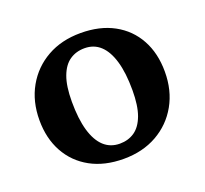

<svg xmlns="http://www.w3.org/2000/svg" viewBox="-89 -560 721 676"><g transform="rotate(-20 271.0 -222.0)"><path d="M272.5 -43Q304 -43 327.8 -59.2Q351.5 -75.5 364.8 -111.2Q378 -147 378 -205Q378 -270 365.2 -313.5Q352.5 -357 328.5 -379.2Q304.5 -401.5 269.5 -401.5Q237.5 -401.5 213.8 -385.2Q190 -369 176.8 -333.5Q163.5 -298 163.5 -239.5Q163.5 -175 176.2 -131.2Q189 -87.5 213.2 -65.2Q237.5 -43 272.5 -43ZM267.5 12Q195.5 12 143.2 -16.8Q91 -45.5 62.5 -97.2Q34 -149 34 -217Q34 -287.5 64.5 -341.5Q95 -395.5 149 -426Q203 -456.5 274.5 -456.5Q346.5 -456.5 398.8 -428Q451 -399.5 479.2 -348Q507.5 -296.5 507.5 -227.5Q507.5 -157 477 -103Q446.5 -49 392.5 -18.5Q338.5 12 267.5 12Z"/></g></svg>

Font: Newsreader 16pt SemiBold
Style: Regular
Weight: 600
Designer: Hugues Gentile
Foundry: Production Type
Version: Version 1.003